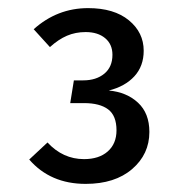

<svg xmlns="http://www.w3.org/2000/svg" viewBox="-20 -766 440 473"><path d="M334 -641Q334 -603 311 -578Q288 -553 248 -543Q292 -539 320 -513Q348 -487 348 -441Q348 -386 305.5 -349.5Q263 -313 191 -313Q104 -313 52 -373L97 -415Q135 -374 187 -374Q224 -374 245.5 -393Q267 -412 267 -445Q267 -481 246.5 -496.5Q226 -512 187 -512H153L162 -568H185Q217 -568 237 -584.5Q257 -601 257 -631Q257 -657 239 -672Q221 -687 191 -687Q166 -687 145 -678Q124 -669 103 -650L63 -694Q121 -746 197 -746Q261 -746 297.5 -716Q334 -686 334 -641Z"/></svg>

Font: FiraGOUPP
Style: Medium
Weight: 400
Designer: bBox Type
Foundry: bBox Type GmbH
Version: Version 1.001